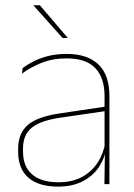

<svg xmlns="http://www.w3.org/2000/svg" viewBox="-20 -700 509 730"><path d="M377 0 379 -128 377.5 -131.5V-292V-334.5Q377.5 -404.5 342.2 -441.2Q307 -478 233.5 -478Q179 -478 136 -460.2Q93 -442.5 63.5 -420L66 -441Q81.5 -453 105.2 -465.5Q129 -478 161.2 -486.5Q193.5 -495 233.5 -495Q275 -495 305.5 -484.2Q336 -473.5 356.2 -453Q376.5 -432.5 386.2 -402.8Q396 -373 396 -335V0ZM200 9.5Q127.5 9.5 88.2 -24.2Q49 -58 49 -123V-134.5Q49 -192.5 85 -224.2Q121 -256 205.5 -268.5L386.5 -295.5L387 -278.5L209 -252.5Q134 -241.5 100.8 -214.5Q67.5 -187.5 67.5 -135.5V-124Q67.5 -66.5 102.2 -36.8Q137 -7 202.5 -7Q254.5 -7 291.8 -27.2Q329 -47.5 351.5 -82.2Q374 -117 380.5 -160.5L390 -142H384Q380 -102.5 358 -67.8Q336 -33 296.5 -11.8Q257 9.5 200 9.5ZM131.5 -680 237.5 -556V-555.5H218L107.5 -679V-680Z"/></svg>

Font: Anek Gujarati Thin
Style: Regular
Weight: 250
Version: Version 1.003